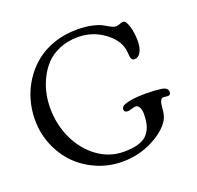

<svg xmlns="http://www.w3.org/2000/svg" viewBox="-129 -863 1052 1023"><g transform="rotate(-20 397.0 -351.5)"><path d="M397.9 21Q322.8 21 255.4 -7.8Q188 -36.6 139.4 -85.7Q90.8 -134.8 62.5 -202.9Q34.2 -271 34.2 -346.7Q34.2 -403.8 49.6 -458.3Q64.9 -512.7 96.2 -561Q127.4 -609.4 171.4 -645.5Q215.3 -681.6 276.4 -702.9Q337.4 -724.1 408.2 -724.1Q456.1 -724.1 493.7 -715.6Q531.2 -707 548.8 -696.5Q566.4 -686 582.8 -677.5Q599.1 -668.9 609.9 -668.9Q624 -668.9 633.8 -673.8Q643.6 -678.7 654.8 -678.7Q669.4 -678.7 681.2 -640.4Q692.9 -602.1 692.9 -557.6Q692.9 -516.6 679.2 -493.4Q665.5 -470.2 644 -470.2Q634.3 -470.2 629.4 -477.1Q624.5 -483.9 623.5 -492.2Q622.6 -500.5 621.6 -514.2Q620.6 -527.8 619.1 -534.7Q606.4 -594.7 542.5 -639.6Q478.5 -684.6 398.9 -684.6Q340.8 -684.6 293.7 -664.6Q246.6 -644.5 217 -612.8Q187.5 -581.1 167.7 -539.8Q147.9 -498.5 139.9 -458.5Q131.8 -418.5 131.8 -378.9Q131.8 -286.6 168.9 -206.1Q206.1 -125.5 273.4 -75.9Q340.8 -26.4 422.9 -26.4Q473.1 -26.4 507.3 -37.1Q541.5 -47.9 559.1 -69.6Q576.7 -91.3 583.7 -117.2Q590.8 -143.1 590.8 -179.7Q590.8 -189 589.1 -199.7Q587.4 -210.4 580.6 -221.2Q573.7 -231.9 563 -231.9Q554.7 -231.9 538.3 -227.1Q522 -222.2 516.1 -222.2Q495.1 -222.2 495.1 -239.3Q495.1 -254.9 515.1 -262.7Q556.2 -278.3 638.2 -278.3Q685.1 -278.3 726.1 -272.5Q759.8 -267.1 759.8 -242.7Q759.8 -225.1 743.2 -225.1Q738.3 -225.1 729.7 -226.3Q721.2 -227.5 716.8 -227.5Q707 -227.5 700.9 -213.4Q694.8 -199.2 693.8 -178.7Q691.4 -133.3 676.8 -109.4Q644.5 -57.1 566.9 -18.1Q489.3 21 397.9 21Z"/></g></svg>

Font: Cooper*
Style: Regular
Weight: 400
Designer: Owen Earl
Foundry: indestructible type*
Version: Version 0.001